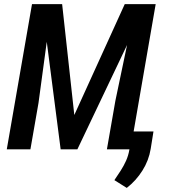

<svg xmlns="http://www.w3.org/2000/svg" viewBox="-20 -731 842 940"><path d="M185.1 -710.9H284.2L343.8 -168L590.8 -710.9H697.3L358.9 0H276.9ZM136.7 -710.9H233.9L168.5 -227.1L128.9 0H13.2ZM644 -710.9H742.2L619.1 0H503.4L544.9 -237.8ZM731.4 -87.4 717.8 -2.4Q708.5 54.7 677.2 104.2Q646 153.8 600.6 189L540 150.9Q556.2 127.4 571 104.2Q585.9 81.1 597.2 55.9Q608.4 30.8 613.3 2.4L628.9 -87.4Z"/></svg>

Font: Roboto Condensed Medium
Style: Italic
Weight: 500
Italic angle: -12°
Designer: Christian Robertson
Foundry: Google
Version: Version 3.0; 2020